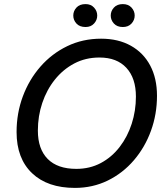

<svg xmlns="http://www.w3.org/2000/svg" viewBox="-20 -909 813 938"><path d="M346 9Q212 9 136.5 -63Q61 -135 61 -264Q61 -356 91.5 -438Q122 -520 177.5 -583.5Q233 -647 308.5 -683.5Q384 -720 474 -720Q558 -720 619.5 -685.5Q681 -651 714 -588.5Q747 -526 747 -441Q747 -351 717.5 -270Q688 -189 634 -126Q580 -63 506.5 -27Q433 9 346 9ZM353 -84Q419 -84 472.5 -112.5Q526 -141 564.5 -191Q603 -241 623.5 -304.5Q644 -368 644 -437Q644 -527 597.5 -577.5Q551 -628 466 -628Q398 -628 343 -599Q288 -570 248 -520Q208 -470 186.5 -406Q165 -342 165 -271Q165 -181 213 -132.5Q261 -84 353 -84ZM580 -777Q552 -777 536.5 -794Q521 -811 521 -833Q521 -855 536.5 -872Q552 -889 580 -889Q607 -889 622.5 -872Q638 -855 638 -833Q638 -811 622.5 -794Q607 -777 580 -777ZM398 -777Q369 -777 353.5 -794Q338 -811 338 -833Q338 -855 353.5 -872Q369 -889 398 -889Q424 -889 439.5 -872Q455 -855 455 -833Q455 -811 439.5 -794Q424 -777 398 -777Z"/></svg>

Font: Livvic Medium
Style: Italic
Weight: 500
Italic angle: -10°
Designer: Jacques Le Bailly, Baron von Fonthausen
Version: Version 1.001; ttfautohint (v1.8.2)